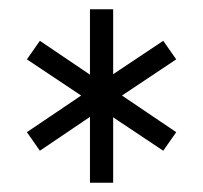

<svg xmlns="http://www.w3.org/2000/svg" viewBox="-20 -770 438 414"><path d="M332 -682 360 -642 243 -564 360 -485 332 -445 224 -517V-376H174V-518L66 -445L38 -485L155 -564L38 -642L66 -682L174 -609V-750H224V-610Z"/></svg>

Font: Beorc Gothic
Style: Regular
Weight: 400
Version: Version 001.001